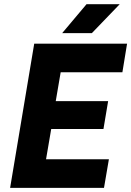

<svg xmlns="http://www.w3.org/2000/svg" viewBox="-20 -912 637 932"><path d="M146.1 -700H596.8L574.1 -561.1H274.5L250.6 -421.1H504.9L482.2 -285.8H228.6L203.5 -138.9H508.6L484.8 0H29.1ZM400.1 -891.7H561.2L425.9 -751.2H281.8Z"/></svg>

Font: Oak Sans Light Italic
Style: Regular
Weight: 400
Italic angle: -9.5°
Foundry: Erik Kennedy, Walven
Version: Version 1.000;Glyphs 3.1.2 (3151)